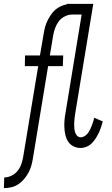

<svg xmlns="http://www.w3.org/2000/svg" viewBox="-57 -755 577 990"><path d="M-37 215 -35 160Q-16 160 3 150.5Q22 141 34.5 125Q47 109 53.5 89.5Q60 70 63 51L140 -414H71L72 -469H149L168 -580Q171 -599 176 -617.5Q181 -636 190.5 -654Q200 -672 212.5 -688Q225 -704 242.5 -715Q260 -726 279 -730.5Q298 -735 317 -735H366L365 -680H315Q296 -680 277 -670.5Q258 -661 246 -645Q234 -629 227 -609.5Q220 -590 217 -571L200 -469H269L267 -414H191L113 60Q110 79 105 97.5Q100 116 90.5 134Q81 152 67.5 168Q54 184 37.5 195Q21 206 1.5 210.5Q-18 215 -37 215ZM359 8Q339 8 322 -0.5Q305 -9 295 -24Q285 -39 280.5 -57.5Q276 -76 275 -95.5Q274 -115 275.5 -134.5Q277 -154 281 -174L364 -680H285L287 -735H424L330 -165Q328 -153 327 -141.5Q326 -130 325.5 -118.5Q325 -107 326 -95.5Q327 -84 330 -73.5Q333 -63 340.5 -55Q348 -47 360 -47Q370 -47 380 -53.5Q390 -60 396.5 -69Q403 -78 408 -88Q413 -98 416.5 -108Q420 -118 423.5 -128Q427 -138 428 -148L473 -129Q469 -114 464 -99Q459 -84 452 -69.5Q445 -55 436.5 -41.5Q428 -28 416.5 -16.5Q405 -5 389.5 1.5Q374 8 359 8Z"/></svg>

Font: Iosevka Curly Light
Style: Italic
Weight: 300
Italic angle: -9°
Monospace: yes
Designer: Belleve Invis
Foundry: Belleve Invis
Version: Version 22.1.2; ttfautohint (v1.8.4)